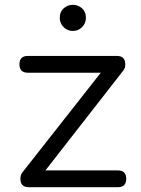

<svg xmlns="http://www.w3.org/2000/svg" viewBox="-20 -780 589 800"><path d="M135 -26 72 -60 444 -533 496 -489ZM100 0Q65 0 65 -35Q65 -70 100 -70H471Q506 -70 506 -35Q506 0 471 0ZM96 -477Q61 -477 61 -512Q61 -547 96 -547H467Q502 -547 502 -512Q502 -477 467 -477ZM283 -651Q261 -651 245 -667Q229 -683 229 -706Q229 -731 245.5 -745.5Q262 -760 284 -760Q305 -760 321.5 -745.5Q338 -731 338 -706Q338 -683 322 -667Q306 -651 283 -651Z"/></svg>

Font: Comfortaa
Style: Regular
Weight: 400
Designer: Johan Aakerlund
Foundry: Johan Aakerlund
Version: Version 3.104; ttfautohint (v1.8.1.43-b0c9)